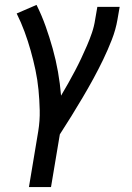

<svg xmlns="http://www.w3.org/2000/svg" viewBox="-20 -548 540 783"><path d="M98 215 136 -13Q143 -56 142 -98Q141 -140 137 -181.5Q133 -223 124.5 -263Q116 -303 105 -342Q94 -381 80 -419Q66 -457 48 -493L129 -528Q150 -486 166 -441Q182 -396 195 -349.5Q208 -303 216.5 -255Q225 -207 229 -158Q244 -183 258 -208Q272 -233 285.5 -258.5Q299 -284 311 -309.5Q323 -335 334.5 -361.5Q346 -388 355 -414.5Q364 -441 368 -468L377 -520H468L459 -468Q452 -427 436 -386Q420 -345 401 -305.5Q382 -266 361 -227.5Q340 -189 317.5 -151Q295 -113 271.5 -75Q248 -37 224 0L188 215Z"/></svg>

Font: Iosevka Curly Medium
Style: Italic
Weight: 500
Italic angle: -9°
Monospace: yes
Designer: Belleve Invis
Foundry: Belleve Invis
Version: Version 22.1.2; ttfautohint (v1.8.4)